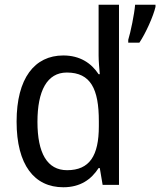

<svg xmlns="http://www.w3.org/2000/svg" viewBox="-20 -780 676 810"><path d="M247 10C319 10 365 -23 396 -71H401L413 0H482V-760H396V-545C396 -524 399 -489 401 -467H396C365 -514 317 -546 247 -546C126 -546 50 -450 50 -267C50 -84 125 10 247 10ZM636 -751V-760H550C547 -721 531 -644 521 -612V-600H568C595 -640 627 -712 636 -751ZM263 -62C179 -62 138 -134 138 -266C138 -396 178 -474 262 -474C363 -474 397 -404 397 -269V-248C397 -123 358 -62 263 -62Z"/></svg>

Font: Noto Sans Arabic SemCond
Style: Regular
Weight: 400
Width: 4
Designer: Monotype Design Team, Nadine Chahine, Nizar Qandah and Khaled Hosny
Foundry: Monotype Imaging Inc.
Version: Version 2.012